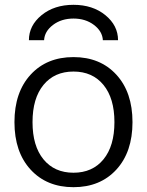

<svg xmlns="http://www.w3.org/2000/svg" viewBox="-20 -767 610 797"><path d="M470 -600H407Q405 -637 370 -663.5Q335 -690 285 -690Q235 -690 200 -663.5Q165 -637 163 -600H100Q100 -661 152.5 -704Q205 -747 285 -747Q365 -747 417.5 -704Q470 -661 470 -600ZM160.5 -105.5Q206 -50 285 -50Q364 -50 409.5 -105.5Q455 -161 455 -260Q455 -359 409.5 -414.5Q364 -470 285 -470Q206 -470 160.5 -414.5Q115 -359 115 -260Q115 -161 160.5 -105.5ZM463 -63Q396 10 285 10Q174 10 107 -63Q40 -136 40 -260Q40 -384 107 -457Q174 -530 285 -530Q396 -530 463 -457Q530 -384 530 -260Q530 -136 463 -63Z"/></svg>

Font: Mplus 1p
Style: Regular
Weight: 400
Version: Version 1.061